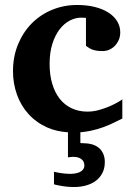

<svg xmlns="http://www.w3.org/2000/svg" viewBox="-20 -520 542 771"><path d="M400.9 130.9Q400.9 155.3 391.6 173.8Q382.3 192.4 366 205.1Q349.6 217.8 326.9 224.4Q304.2 231 277.8 231Q262.2 231 247.6 229.5Q232.9 228 221.7 225.6Q208.5 223.6 196.8 220.2V169.9Q208 172.4 219.2 174.3Q229 175.8 239.7 177Q250.5 178.2 259.8 178.2Q269.5 178.2 280 176.8Q290.5 175.3 299.1 171.6Q307.6 168 313.2 161.1Q318.8 154.3 318.8 144Q318.8 135.3 315.2 128.7Q311.5 122.1 305.4 117.9Q299.3 113.8 291.5 111.8Q283.7 109.9 274.9 109.9Q272 109.9 268.3 110.1Q264.6 110.4 261.2 110.8Q257.3 111.3 252.9 111.8V11.2Q207 8.3 170.4 -7.8Q125.5 -27.8 94.7 -61.8Q64 -95.7 48.1 -140.1Q32.2 -184.6 32.2 -233.9Q32.2 -293 52.5 -342Q72.8 -391.1 107.7 -426.3Q142.6 -461.4 189.5 -480.7Q236.3 -500 290 -500Q329.6 -500 361.3 -491.9Q393.1 -483.9 415.8 -469.2Q438.5 -454.6 450.7 -434.3Q462.9 -414.1 462.9 -390.1Q462.9 -373 456.8 -359.4Q450.7 -345.7 440.9 -335.7Q431.2 -325.7 418.5 -320.3Q405.8 -314.9 392.1 -314.9Q376.5 -314.9 366 -316.9Q355.5 -318.8 348.1 -322Q340.8 -325.2 335.4 -328.9Q330.1 -332.5 325.2 -335.9V-448.2Q318.8 -448.2 315.2 -448.7Q311.5 -449.2 306.2 -449.2Q283.2 -449.2 260.5 -437.5Q237.8 -425.8 219.7 -402.6Q201.7 -379.4 190.4 -344.5Q179.2 -309.6 179.2 -263.2Q179.2 -219.2 189.7 -183.8Q200.2 -148.4 219.7 -123.5Q239.3 -98.6 267.6 -85.2Q295.9 -71.8 331.1 -71.8Q354 -71.8 377 -78.1Q399.9 -84.5 419.2 -92.8Q438.5 -101.1 452.4 -109.1Q466.3 -117.2 471.2 -121.1V-43.9Q458.5 -38.1 440.2 -28.8Q421.9 -19.5 397.7 -10.3Q373.5 -1 342.8 5.4Q324.2 9.3 302.7 11.2V54.2Q304.2 54.7 306.2 54.7Q308.6 55.2 316.9 55.2Q334 55.2 349.4 59.6Q364.7 64 376.2 73.2Q387.7 82.5 394.3 96.9Q400.9 111.3 400.9 130.9Z"/></svg>

Font: Charis SIL Afr
Style: Bold
Weight: 700
Foundry: SIL International
Version: Version 5.000